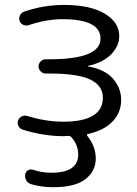

<svg xmlns="http://www.w3.org/2000/svg" viewBox="-20 -573 563 790"><path d="M341.8 -299.8Q410.2 -288.1 444.3 -250Q478.5 -210.9 478.5 -162.1Q478.5 -108.4 441.4 -71.3Q407.2 -36.1 340.8 -21.5Q338.9 -21.5 337.9 -19Q336.9 -16.6 338.9 -14.6Q374 29.3 374 79.1Q374 130.9 331.5 164.1Q289.1 197.3 199.2 197.3Q149.4 197.3 107.4 184.6Q94.7 180.7 87.9 168.9Q81.1 157.2 84 143.6Q85.9 132.8 95.7 127.4Q105.5 122.1 117.2 126Q151.4 137.7 192.4 137.7Q301.8 137.7 301.8 62.5Q301.8 23.4 274.4 -7.8Q269.5 -13.7 262.7 -13.7Q259.8 -13.7 256.8 -13.7Q248 -12.7 243.2 -12.7Q158.2 -12.7 72.3 -40Q61.5 -43.9 55.7 -54.7Q52.7 -61.5 52.7 -67.4Q52.7 -72.3 54.7 -78.1Q58.6 -88.9 69.8 -94.2Q81.1 -99.6 92.8 -95.7Q168.9 -72.3 239.3 -72.3Q403.3 -72.3 403.3 -170.9Q403.3 -220.7 351.6 -245.6Q299.8 -270.5 182.6 -270.5H168Q156.2 -270.5 147.5 -279.3Q138.7 -288.1 138.7 -299.8Q138.7 -311.5 147.5 -320.3Q156.2 -329.1 168 -329.1H182.6Q393.6 -329.1 393.6 -414.1Q393.6 -494.1 236.3 -494.1Q171.9 -494.1 98.6 -469.7Q86.9 -465.8 75.7 -470.7Q64.5 -475.6 60.5 -487.3Q56.6 -499 62.5 -510.3Q68.4 -521.5 80.1 -525.4Q160.2 -552.7 243.2 -552.7Q350.6 -552.7 410.6 -517.1Q470.7 -481.4 470.7 -424.8Q470.7 -383.8 437.5 -349.6Q404.3 -315.4 341.8 -301.8Q340.8 -301.8 340.8 -300.8Q340.8 -299.8 341.8 -299.8Z"/></svg>

Font: Gen Jyuu Gothic P Normal
Style: Regular
Weight: 300
Designer: [Source Han Sans]
Ryoko NISHIZUKA  (kana & ideographs); Paul D. Hunt (Latin, Greek & Cyrillic); Wenlong ZHANG  (bopomofo
Version: Version 1.002.20150607